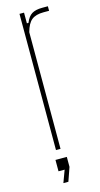

<svg xmlns="http://www.w3.org/2000/svg" viewBox="-118 -637 427 817"><g transform="rotate(-15 96.0 -228.0)"><path d="M60 0V-600H80V-553H87Q97.5 -579.5 114.2 -589.8Q131 -600 160 -600Q166 -600 172.5 -600Q179 -600 185 -600V-580H160Q126.5 -580 108.2 -565.5Q90 -551 80 -514V0ZM54 144 74 90H47V40H97V84L76 144Z"/></g></svg>

Font: Big Shoulders Thin
Style: Regular
Weight: 100
Designer: Patric King
Foundry: XO Type Co
Version: Version 2.002